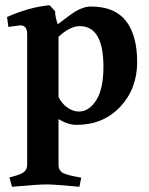

<svg xmlns="http://www.w3.org/2000/svg" viewBox="-20 -462 572 735"><path d="M282 -35Q321 -35 348.5 -78.5Q376 -122 376 -206Q376 -362 285 -362Q248 -362 204 -321V-91Q215 -67 237 -51Q259 -35 282 -35ZM284 253Q191 244 158 244Q125 244 26 253L16 217Q52 209 68 199Q84 189 84 168V-331Q84 -365 58 -365L12 -359L7 -397Q93 -435 170 -442L191 -419Q191 -397 201 -369L245 -402Q291 -437 328 -437Q419 -437 462 -382Q505 -327 505 -224.5Q505 -122 440 -53Q375 16 273 16Q240 16 204 -6V170Q204 189 220 200Q243 210 280 216L291 218Z"/></svg>

Font: Buenard
Style: Bold
Weight: 700
Foundry: FontFuror
Version: Version 1.002 2011